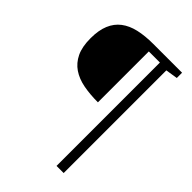

<svg xmlns="http://www.w3.org/2000/svg" viewBox="-222 -761 931 931"><g transform="rotate(45 243.0 -296.0)"><path d="M397 -625V79.1H348.1V-629.9H272V-280.8Q217.8 -280.8 172.9 -289.3Q127.9 -297.9 95.5 -319.8Q63 -341.8 44.9 -379.4Q26.9 -417 26.9 -475.1Q26.9 -530.3 42.5 -567.6Q58.1 -605 88.1 -627.9Q118.2 -650.9 161.6 -660.9Q205.1 -670.9 261.2 -670.9H459V-634.8Z"/></g></svg>

Font: Charis SIL Phon
Style: Regular
Weight: 400
Foundry: SIL International
Version: Version 5.000